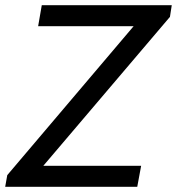

<svg xmlns="http://www.w3.org/2000/svg" viewBox="-30 -720 682 740"><path d="M-2 -45 485 -619H117L131 -700H632L625 -655L137 -81H514L499 0H-10Z"/></svg>

Font: Bai Jamjuree Medium
Style: Italic
Weight: 500
Italic angle: -10°
Version: Version 1.000; ttfautohint (v1.6)